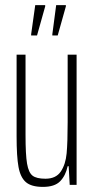

<svg xmlns="http://www.w3.org/2000/svg" viewBox="-20 -724 368 752"><path d="M45 -190V-510H80V-195Q80 -118 86 -83Q92 -48 107.5 -36Q123 -24 158 -24Q199 -24 218 -52Q237 -80 241 -123.5Q245 -167 245 -246V-510H280V0H253L249 -73H245Q237 -36 215.5 -14Q194 8 148 8Q103 8 81.5 -10.5Q60 -29 52.5 -70Q45 -111 45 -190ZM102 -585V-590L118 -704H157V-699L125 -585ZM185 -585V-590L200 -704H238V-699L206 -585Z"/></svg>

Font: Saira Ultra Condensed Thin
Style: Regular
Weight: 100
Width: 1
Designer: Hector Gatti with collaboration of the Omnibus-Type team
Foundry: Omnibus-Type
Version: Version 1.001; ttfautohint (v1.8)